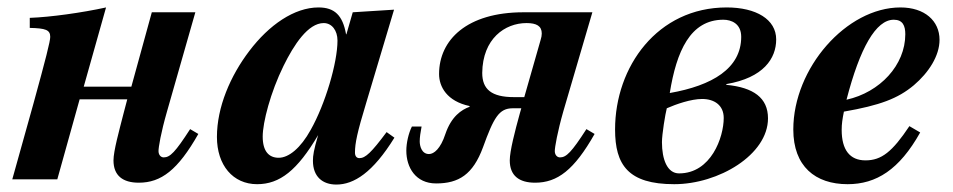

<svg xmlns="http://www.w3.org/2000/svg" viewBox="-20 -482 2561 516"><path d="M491 -135C451 -73 437 -59 420 -59C412 -59 406 -66 406 -76C406 -86 412 -124 429 -183L505 -449H388L333 -249H205L265 -462C201 -448 116 -436 60 -434V-407C102 -406 115 -402 115 -383C115 -371 103 -324 70 -204L13 0H134L194 -215H322L312 -177C300 -130 285 -76 285 -51C285 -10 310 9 353 9C413 9 458 -25 513 -122Z M1019 -127C978 -72 962 -57 946 -57C938 -57 934 -63 934 -72C934 -97 940 -126 964 -205L1039 -456L928 -449L911 -390H910C901 -441 879 -462 836 -462C771 -462 703 -415 650 -345C599 -278 563 -194 563 -114C563 -38 606 13 671 13C732 13 779 -24 835 -119C823 -78 821 -64 821 -50C821 -7 847 14 884 14C931 14 982 -18 1040 -112ZM887 -373C887 -313 854 -202 815 -133C788 -84 756 -58 729 -58C703 -58 686 -75 686 -115C686 -153 707 -234 742 -305C770 -362 808 -420 850 -420C872 -420 887 -400 887 -373Z M1556 -135C1516 -73 1502 -59 1485 -59C1477 -59 1471 -66 1471 -76C1471 -86 1478 -127 1494 -183L1572 -449H1387C1235 -449 1160 -375 1160 -283C1160 -249 1181 -210 1242 -197V-195C1220 -187 1193 -169 1177 -122C1164 -82 1146 -68 1133 -68C1113 -68 1108 -90 1108 -102C1108 -113 1110 -126 1113 -142H1087C1078 -124 1072 -98 1072 -77C1072 -32 1097 11 1152 11C1213 11 1251 -13 1278 -86C1307 -166 1321 -191 1358 -191H1381L1377 -177C1364 -130 1350 -76 1350 -51C1350 -10 1375 9 1418 9C1478 9 1523 -25 1578 -122ZM1389 -221H1361C1301 -221 1276 -242 1276 -286C1277 -378 1337 -420 1395 -420C1422 -420 1436 -412 1436 -392C1436 -387 1435 -381 1433 -375Z M1932 -256C2032 -273 2066 -325 2066 -376C2066 -430 2012 -462 1933 -462C1747 -462 1633 -303 1633 -134C1633 -39 1668 13 1792 13C1911 13 2044 -66 2044 -164C2044 -219 2005 -247 1932 -254ZM1972 -383C1972 -298 1894 -252 1780 -232C1798 -344 1835 -429 1924 -429C1945 -429 1972 -419 1972 -383ZM1925 -165C1925 -113 1891 -16 1805 -16C1773 -16 1759 -54 1759 -100C1759 -121 1768 -176 1772 -191C1797 -202 1837 -216 1867 -216C1900 -216 1925 -199 1925 -165Z M2424 -143C2378 -74 2349 -51 2306 -51C2264 -51 2242 -79 2242 -133C2242 -149 2244 -162 2248 -182C2345 -199 2393 -217 2436 -253C2476 -287 2505 -332 2505 -375C2505 -426 2465 -462 2400 -462C2255 -462 2112 -299 2112 -134C2112 -35 2171 13 2258 13C2335 13 2397 -26 2453 -126ZM2413 -390C2413 -307 2345 -234 2255 -214C2291 -353 2334 -429 2382 -429C2406 -429 2413 -413 2413 -390Z"/></svg>

Font: XITS
Style: Bold Italic
Weight: 700
Italic angle: -16.33°
Designer: MicroPress Inc., with final additions and corrections provided by Coen Hoffman, Elsevier (retired)
Version: Version 1.105